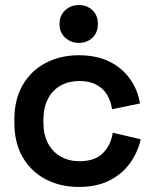

<svg xmlns="http://www.w3.org/2000/svg" viewBox="-20 -727 605 761"><path d="M37 -240V-254Q37 -334 70.5 -391Q104 -448 162 -478Q220 -508 292 -508Q363 -508 413.5 -483Q464 -458 495 -414.5Q526 -371 535 -317L424 -294Q420 -325 405 -350.5Q390 -376 362.5 -391Q335 -406 295 -406Q254 -406 221.5 -388.5Q189 -371 170.5 -336Q152 -301 152 -252V-242Q152 -193 170.5 -158.5Q189 -124 221.5 -106Q254 -88 295 -88Q356 -88 387.5 -119.5Q419 -151 427 -201L538 -175Q526 -123 495 -80Q464 -37 413.5 -11.5Q363 14 292 14Q220 14 162 -16Q104 -46 70.5 -103Q37 -160 37 -240ZM216 -632Q216 -666 238.5 -686.5Q261 -707 292 -707Q325 -707 346.5 -686.5Q368 -666 368 -632Q368 -598 346.5 -577.5Q325 -557 292 -557Q261 -557 238.5 -577.5Q216 -598 216 -632Z"/></svg>

Font: Space Grotesk Frontify SemiBold
Style: Regular
Weight: 600
Designer: Florian Karsten
Version: Version 2.000